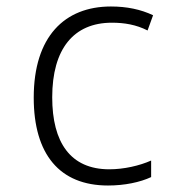

<svg xmlns="http://www.w3.org/2000/svg" viewBox="-20 -562 570 592"><path d="M313 10C364 10 412 0 446 -16V-67C410 -51 362 -40 317 -40C197 -40 141 -123 141 -262C141 -411 207 -492 325 -492C363 -492 400 -486 435 -468L452 -515C414 -533 371 -542 322 -542C179 -542 84 -449 84 -261C84 -86 164 10 313 10Z"/></svg>

Font: Noto Sans Mono Condensed Light
Style: Regular
Weight: 300
Width: 3
Designer: Monotype Design Team
Foundry: Monotype Imaging Inc.
Version: Version 2.014